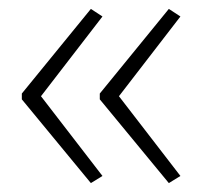

<svg xmlns="http://www.w3.org/2000/svg" viewBox="-20 -492 453 431"><path d="M29 -282 184 -472 210 -455 72 -276 210 -97 184 -81 29 -269ZM204 -282 359 -472 385 -455 247 -276 385 -97 359 -81 204 -269Z"/></svg>

Font: Noto Sans Gujarati ExtraLight
Style: Regular
Weight: 200
Designer: Jelle Bosma - Monotype Design Team, Universal Thirst
Foundry: Monotype Imaging Inc.
Version: Version 2.106; ttfautohint (v1.8.4.7-5d5b)